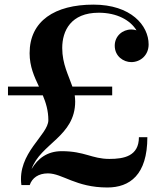

<svg xmlns="http://www.w3.org/2000/svg" viewBox="-20 -780 680 830"><path d="M108 -550C108 -492.5 128 -449 148.5 -405.5H14.5V-368H165C178.5 -336 189 -301.5 189 -260.5C189 -196.5 53.5 -118.5 72.5 20H108.5C118.5 -10.5 146 -30.5 187 -30.5C250 -30.5 307.5 30.5 444 30.5C540.5 30.5 617 -23.5 617 -187H580.5C580.5 -105 516 -93 453 -93C377 -93 346.5 -126.5 246.5 -126.5C185 -126.5 143 -95 116.5 -49C154.5 -159 305 -190 305 -341.5C305 -350.5 304 -359.5 303 -368H465V-405.5H293C276.5 -454.5 249 -503 249 -572.5C249 -646.5 286 -725 407 -725C485.5 -725 543 -693 570 -649C562.5 -651.5 555 -652.5 547.5 -652.5C509.5 -652.5 476 -624 476 -582.5C476 -536.5 514 -511.5 547.5 -511.5C587 -511.5 622.5 -541 622.5 -588C622.5 -670 546 -760 384 -760C217 -760 108 -689.5 108 -550Z"/></svg>

Font: Bodoni* 06pt Medium
Style: Regular
Weight: 500
Version: Version 2.3